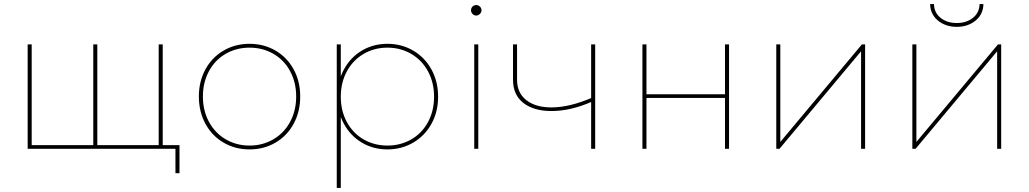

<svg xmlns="http://www.w3.org/2000/svg" viewBox="-20 -737 5096 951"><path d="M442 -10V-517H462V-10L454 -18H774L766 -10V-517H786V0H117V-517H137V-10L129 -18H448ZM849 -8 857 0H762V-18H869V121H849Z M1216 3Q1145 3 1087.5 -30.5Q1030 -64 997.5 -124Q965 -184 965 -259Q965 -334 997.5 -393.5Q1030 -453 1087.5 -486.5Q1145 -520 1216 -520Q1287 -520 1344.5 -486.5Q1402 -453 1434.5 -393.5Q1467 -334 1467 -259Q1467 -184 1434.5 -124Q1402 -64 1344.5 -30.5Q1287 3 1216 3ZM1216 -16Q1281 -16 1334 -47Q1387 -78 1417 -133.5Q1447 -189 1447 -259Q1447 -329 1417 -384.5Q1387 -440 1334 -470.5Q1281 -501 1216 -501Q1151 -501 1098 -470.5Q1045 -440 1015 -384.5Q985 -329 985 -259Q985 -189 1015 -133.5Q1045 -78 1098 -47Q1151 -16 1216 -16Z M1899 3Q1829 3 1772.5 -30.5Q1716 -64 1683.5 -123.5Q1651 -183 1651 -258Q1651 -333 1683.5 -393Q1716 -453 1772.5 -486.5Q1829 -520 1899 -520Q1969 -520 2026.5 -486.5Q2084 -453 2117 -393Q2150 -333 2150 -258Q2150 -183 2117 -123.5Q2084 -64 2026.5 -30.5Q1969 3 1899 3ZM1648 -517H1668V-327L1658 -257L1668 -187V194H1648ZM1899 -16Q1964 -16 2017 -46.5Q2070 -77 2100 -132.5Q2130 -188 2130 -258Q2130 -328 2100 -383.5Q2070 -439 2017 -470Q1964 -501 1899 -501Q1834 -501 1781 -470Q1728 -439 1698 -383.5Q1668 -328 1668 -258Q1668 -188 1698 -132.5Q1728 -77 1781 -46.5Q1834 -16 1899 -16Z M2329 -517H2349V0H2329ZM2339 -660Q2328 -660 2320.5 -668Q2313 -676 2313 -686Q2313 -697 2320.5 -704.5Q2328 -712 2339 -712Q2349 -712 2357 -704.5Q2365 -697 2365 -686Q2365 -676 2357 -668Q2349 -660 2339 -660Z M2911 -233Q2806 -187 2711 -187Q2624 -187 2572.5 -227Q2521 -267 2521 -342V-517H2541V-342Q2541 -277 2587 -241Q2633 -205 2711 -205Q2801 -205 2912 -253ZM2908 -517H2928V0H2908Z M3162 -517H3182V-270H3571V-517H3591V0H3571V-252H3182V0H3162Z M3825 -517H3845V-34L4249 -517H4265V0H4245V-483L3841 0H3825Z M4499 -517H4519V-34L4923 -517H4939V0H4919V-483L4515 0H4499ZM4719 -604Q4664 -604 4626 -635Q4588 -666 4587 -717H4606Q4607 -674 4639 -648.5Q4671 -623 4719 -623Q4767 -623 4799 -648.5Q4831 -674 4832 -717H4851Q4850 -666 4812 -635Q4774 -604 4719 -604Z"/></svg>

Font: Montserrat
Style: Regular
Weight: 400
Designer: Julieta Ulanovsky
Foundry: Julieta Ulanovsky
Version: Version 8.000